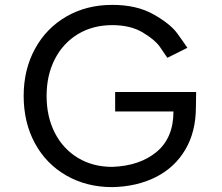

<svg xmlns="http://www.w3.org/2000/svg" viewBox="-20 -754 911 787"><path d="M783 -315Q783 -214 739.5 -140.5Q696 -67 618.5 -28Q541 11 440 13Q335 13 252 -34.5Q169 -82 123 -167Q77 -252 77 -361Q77 -469 123.5 -554Q170 -639 252.5 -686.5Q335 -734 440 -734Q541 -734 609.5 -695Q678 -656 705.5 -618.5Q733 -581 748 -558L666 -517Q655 -534 635 -562.5Q615 -591 565 -621Q515 -651 440 -651Q361 -651 300 -614.5Q239 -578 205 -512Q171 -446 171 -361Q171 -275 205 -209Q239 -143 300 -106.5Q361 -70 440 -70Q553 -74 622 -131.5Q691 -189 691 -297H452V-377H784Z"/></svg>

Font: SUITE SemiBold
Style: Regular
Weight: 600
Designer: Sun
Foundry: Sun
Version: Version 2.040